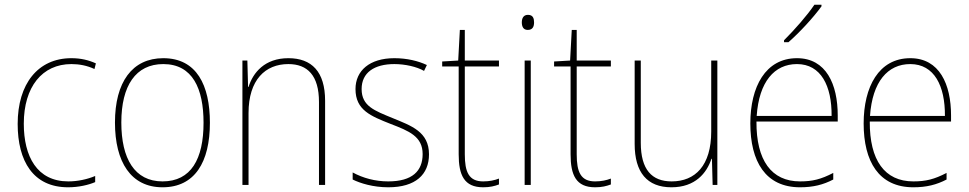

<svg xmlns="http://www.w3.org/2000/svg" viewBox="-20 -785 4112 815"><path d="M269 10C314 10 356 0 384 -12V-38C351 -24 310 -15 270 -15C137 -15 81 -121 81 -260C81 -416 159 -513 283 -513C316 -513 349 -507 381 -492L387 -516C356 -530 323 -538 283 -538C141 -538 55 -429 55 -259C55 -101 121 10 269 10Z M871 -264C871 -423 815 -538 673 -538C541 -538 468 -436 468 -265C468 -97 536 10 670 10C807 10 871 -97 871 -264ZM495 -265C495 -421 556 -513 673 -513C798 -513 844 -408 844 -264C844 -110 791 -15 670 -15C551 -15 495 -112 495 -265Z M1204 -538C1104 -538 1054 -477 1035 -416H1033L1030 -528H1009V0H1035V-305C1035 -446 1106 -513 1204 -513C1285 -513 1334 -465 1334 -352V0H1360V-357C1360 -481 1303 -538 1204 -538Z M1801 -130C1801 -226 1726 -251 1646 -284C1571 -315 1515 -334 1515 -407C1515 -477 1569 -513 1654 -513C1699 -513 1749 -502 1780 -484L1792 -509C1756 -526 1708 -538 1654 -538C1549 -538 1489 -485 1489 -407C1489 -317 1555 -292 1638 -259C1716 -229 1774 -206 1774 -131C1774 -59 1730 -15 1628 -15C1573 -15 1521 -29 1477 -53V-23C1509 -7 1564 10 1628 10C1744 10 1801 -44 1801 -130Z M2031 -15C1970 -15 1953 -55 1953 -130V-503H2098V-528H1953V-658H1932L1925 -528L1857 -524V-503H1927V-130C1927 -42 1950 10 2031 10C2060 10 2079 5 2098 -2V-27C2080 -20 2058 -15 2031 -15Z M2221 -722C2201 -722 2195 -706 2195 -690C2195 -673 2201 -658 2220 -658C2241 -658 2247 -672 2247 -690C2247 -706 2243 -722 2221 -722ZM2233 -528H2207V0H2233Z M2506 -15C2445 -15 2428 -55 2428 -130V-503H2573V-528H2428V-658H2407L2400 -528L2332 -524V-503H2402V-130C2402 -42 2425 10 2506 10C2535 10 2554 5 2573 -2V-27C2555 -20 2533 -15 2506 -15Z M3025 -528H2999V-227C2999 -82 2931 -15 2831 -15C2747 -15 2700 -65 2700 -179V-528H2674V-174C2674 -53 2727 10 2830 10C2932 10 2980 -51 3000 -111H3002L3005 0H3025Z M3467 -758V-765H3437C3406 -719 3353 -659 3308 -614V-606H3327C3374 -647 3433 -711 3467 -758ZM3363 -538C3229 -538 3165 -416 3165 -261C3165 -100 3229 10 3376 10C3432 10 3475 -1 3517 -23V-51C3465 -24 3429 -15 3376 -15C3254 -15 3190 -105 3191 -269H3536V-295C3536 -427 3487 -538 3363 -538ZM3363 -513C3465 -513 3511 -420 3510 -293H3192C3202 -438 3267 -513 3363 -513Z M3844 -538C3710 -538 3646 -416 3646 -261C3646 -100 3710 10 3857 10C3913 10 3956 -1 3998 -23V-51C3946 -24 3910 -15 3857 -15C3735 -15 3671 -105 3672 -269H4017V-295C4017 -427 3968 -538 3844 -538ZM3844 -513C3946 -513 3992 -420 3991 -293H3673C3683 -438 3748 -513 3844 -513Z"/></svg>

Font: Noto Sans Georgian SemiCondensed Thin
Style: Regular
Weight: 100
Width: 4
Designer: Monotype Design Team, Akaki Razmadze
Foundry: Google LLC
Version: Version 2.005